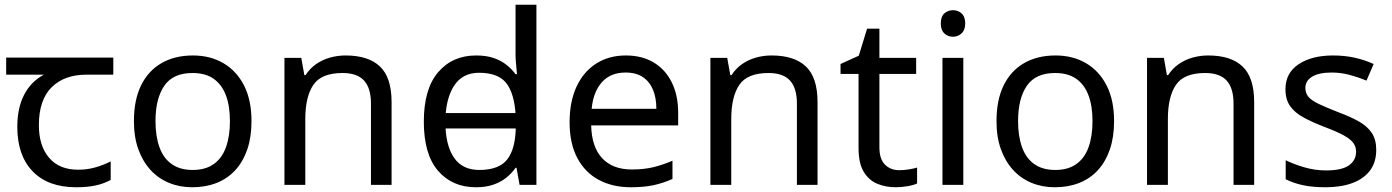

<svg xmlns="http://www.w3.org/2000/svg" viewBox="-20 -780 5871 810"><path d="M301 10Q183 10 118 -57Q53 -124 53 -245Q53 -325 82 -380.5Q111 -436 165 -465H6V-537H458V-465H345Q251 -465 197.5 -411.5Q144 -358 144 -252Q144 -165 187 -114.5Q230 -64 310 -64Q347 -64 381 -73.5Q415 -83 447 -99V-21Q418 -5 383 2.5Q348 10 301 10Z M1041 -269Q1041 -202 1023.5 -150.5Q1006 -99 973.5 -63Q941 -27 894.5 -8.5Q848 10 791 10Q738 10 693 -8.5Q648 -27 615 -63Q582 -99 563.5 -150.5Q545 -202 545 -269Q545 -358 575 -419.5Q605 -481 661 -513.5Q717 -546 794 -546Q867 -546 922.5 -513.5Q978 -481 1009.5 -419.5Q1041 -358 1041 -269ZM636 -269Q636 -206 652.5 -159.5Q669 -113 704 -88Q739 -63 793 -63Q847 -63 882 -88Q917 -113 933.5 -159.5Q950 -206 950 -269Q950 -333 933 -378Q916 -423 881.5 -447.5Q847 -472 792 -472Q710 -472 673 -418Q636 -364 636 -269Z M1438 -546Q1534 -546 1583 -499.5Q1632 -453 1632 -349V0H1545V-343Q1545 -408 1516 -440Q1487 -472 1425 -472Q1336 -472 1302 -422Q1268 -372 1268 -278V0H1180V-536H1251L1264 -463H1269Q1287 -491 1313.5 -509.5Q1340 -528 1372 -537Q1404 -546 1438 -546Z M1817 -238V-303H2193V-238ZM1988 10Q1888 10 1828 -59.5Q1768 -129 1768 -267Q1768 -405 1828.5 -475.5Q1889 -546 1989 -546Q2031 -546 2062 -535.5Q2093 -525 2116 -507Q2139 -489 2155 -467H2161Q2160 -480 2157.5 -505.5Q2155 -531 2155 -546V-760H2243V0H2172L2159 -72H2155Q2139 -49 2116 -30.5Q2093 -12 2061.5 -1Q2030 10 1988 10ZM2002 -63Q2087 -63 2121.5 -109.5Q2156 -156 2156 -250V-266Q2156 -366 2123 -419.5Q2090 -473 2001 -473Q1930 -473 1894.5 -416.5Q1859 -360 1859 -265Q1859 -169 1894.5 -116Q1930 -63 2002 -63Z M2620 -546Q2689 -546 2738.5 -516Q2788 -486 2814.5 -431.5Q2841 -377 2841 -304V-251H2474Q2476 -160 2520.5 -112.5Q2565 -65 2645 -65Q2696 -65 2735.5 -74.5Q2775 -84 2817 -102V-25Q2776 -7 2736 1.5Q2696 10 2641 10Q2565 10 2506.5 -21Q2448 -52 2415.5 -113.5Q2383 -175 2383 -264Q2383 -352 2412.5 -415Q2442 -478 2495.5 -512Q2549 -546 2620 -546ZM2619 -474Q2556 -474 2519.5 -433.5Q2483 -393 2476 -321H2749Q2749 -367 2735 -401Q2721 -435 2692.5 -454.5Q2664 -474 2619 -474Z M3235 -546Q3331 -546 3380 -499.5Q3429 -453 3429 -349V0H3342V-343Q3342 -408 3313 -440Q3284 -472 3222 -472Q3133 -472 3099 -422Q3065 -372 3065 -278V0H2977V-536H3048L3061 -463H3066Q3084 -491 3110.5 -509.5Q3137 -528 3169 -537Q3201 -546 3235 -546Z M3774 -62Q3794 -62 3815 -65.5Q3836 -69 3849 -73V-6Q3835 1 3809 5.5Q3783 10 3759 10Q3717 10 3681.5 -4.5Q3646 -19 3624 -55Q3602 -91 3602 -156V-468H3526V-510L3603 -545L3638 -659H3690V-536H3845V-468H3690V-158Q3690 -109 3713.5 -85.5Q3737 -62 3774 -62Z M4044 -536V0H3956V-536ZM4001 -737Q4021 -737 4036.5 -723.5Q4052 -710 4052 -681Q4052 -653 4036.5 -639Q4021 -625 4001 -625Q3979 -625 3964 -639Q3949 -653 3949 -681Q3949 -710 3964 -723.5Q3979 -737 4001 -737Z M4680 -269Q4680 -202 4662.5 -150.5Q4645 -99 4612.5 -63Q4580 -27 4533.5 -8.5Q4487 10 4430 10Q4377 10 4332 -8.5Q4287 -27 4254 -63Q4221 -99 4202.5 -150.5Q4184 -202 4184 -269Q4184 -358 4214 -419.5Q4244 -481 4300 -513.5Q4356 -546 4433 -546Q4506 -546 4561.5 -513.5Q4617 -481 4648.5 -419.5Q4680 -358 4680 -269ZM4275 -269Q4275 -206 4291.5 -159.5Q4308 -113 4343 -88Q4378 -63 4432 -63Q4486 -63 4521 -88Q4556 -113 4572.5 -159.5Q4589 -206 4589 -269Q4589 -333 4572 -378Q4555 -423 4520.5 -447.5Q4486 -472 4431 -472Q4349 -472 4312 -418Q4275 -364 4275 -269Z M5077 -546Q5173 -546 5222 -499.5Q5271 -453 5271 -349V0H5184V-343Q5184 -408 5155 -440Q5126 -472 5064 -472Q4975 -472 4941 -422Q4907 -372 4907 -278V0H4819V-536H4890L4903 -463H4908Q4926 -491 4952.5 -509.5Q4979 -528 5011 -537Q5043 -546 5077 -546Z M5786 -148Q5786 -96 5760 -61Q5734 -26 5686 -8Q5638 10 5572 10Q5516 10 5475.5 1Q5435 -8 5404 -24V-104Q5436 -88 5481.5 -74.5Q5527 -61 5574 -61Q5641 -61 5671 -82.5Q5701 -104 5701 -140Q5701 -160 5690 -176Q5679 -192 5650.5 -208Q5622 -224 5569 -244Q5517 -264 5480 -284Q5443 -304 5423 -332Q5403 -360 5403 -404Q5403 -472 5458.5 -509Q5514 -546 5604 -546Q5653 -546 5695.5 -536.5Q5738 -527 5775 -510L5745 -440Q5711 -454 5674 -464Q5637 -474 5598 -474Q5544 -474 5515.5 -456.5Q5487 -439 5487 -409Q5487 -387 5500 -371.5Q5513 -356 5543.5 -341.5Q5574 -327 5625 -307Q5676 -288 5712 -268Q5748 -248 5767 -219.5Q5786 -191 5786 -148Z"/></svg>

Font: ubangla85
Style: Book
Weight: 400
Designer: Jelle Bosma - Monotype Design Team
Foundry: Monotype Imaging Inc.
Version: Version 2.003